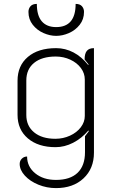

<svg xmlns="http://www.w3.org/2000/svg" viewBox="-20 -756 582 985"><path d="M81 85Q81 69 92 58Q103 47 119 47Q119 99 160.5 133Q202 167 267 167Q340 167 378 130.5Q416 94 416 25V-57L435 -82L434 -87Q399 -46 355 -23.5Q311 -1 265 -1Q176 -1 123 -46Q70 -91 70 -167V-342Q70 -419 123 -464Q176 -509 268 -509Q315 -509 357 -487Q399 -465 433 -422L434 -426L414 -451Q414 -481 425.5 -495Q437 -509 462 -509V27Q462 109 408.5 159Q355 209 267 209Q220 209 177 191.5Q134 174 107.5 145Q81 116 81 85ZM415 -161V-348Q415 -380 395 -407Q375 -434 340.5 -450Q306 -466 266 -466Q195 -466 155 -433.5Q115 -401 115 -343V-166Q115 -110 155 -77Q195 -44 264 -44Q304 -44 339 -60Q374 -76 394.5 -103Q415 -130 415 -161ZM126 -695Q126 -712 136.5 -724Q147 -736 169 -736Q169 -676 194.5 -646.5Q220 -617 268 -617Q368 -617 368 -736Q390 -736 400.5 -724Q411 -712 411 -695Q411 -657 389 -629Q367 -601 334 -586.5Q301 -572 268 -572Q236 -572 203 -586.5Q170 -601 148 -629Q126 -657 126 -695Z"/></svg>

Font: K2D Thin
Style: Regular
Weight: 100
Designer: Katatrad Aksorn Co.,Ltd.
Foundry: Cadson Demak Co.,Ltd.
Version: Version 1.000; ttfautohint (v1.6)